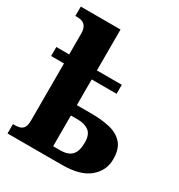

<svg xmlns="http://www.w3.org/2000/svg" viewBox="-179 -878 926 996"><g transform="rotate(30 283.5 -380.0)"><path d="M14 0V-56H24Q59 -56 72.5 -70.5Q86 -85 86 -119V-461H9V-515H86V-640Q86 -672 71.5 -688Q57 -704 23 -704H14V-760H252V-515H401V-461H252V-307H341Q399 -307 448 -296Q497 -285 526.5 -253Q556 -221 556 -158Q556 -90 502.5 -45Q449 0 339 0ZM295 -61Q341 -61 363 -84Q385 -107 385 -160Q385 -207 360 -226Q335 -245 293 -245H252V-61Z"/></g></svg>

Font: Noto Serif SemiCondensed ExtraBold
Style: Regular
Weight: 800
Width: 4
Designer: Monotype Design Team
Foundry: Monotype Imaging Inc.
Version: Version 2.015